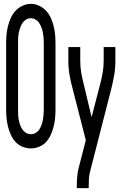

<svg xmlns="http://www.w3.org/2000/svg" viewBox="-20 -765 640 1000"><path d="M141 8Q118 8 96.5 -1Q75 -10 60.5 -26Q46 -42 36.5 -63Q27 -84 21.5 -106Q16 -128 14 -150.5Q12 -173 12 -195V-540Q12 -563 14 -585Q16 -607 21.5 -629Q27 -651 36.5 -672Q46 -693 61 -709Q76 -725 97.5 -735Q119 -745 141 -745Q163 -745 184 -735Q205 -725 220 -709Q235 -693 244.5 -672Q254 -651 259.5 -629Q265 -607 267 -585Q269 -563 269 -540V-195Q269 -173 267 -150.5Q265 -128 259.5 -106Q254 -84 244.5 -63Q235 -42 220.5 -26Q206 -10 184.5 -1Q163 8 141 8ZM141 -66Q154 -66 166 -73Q178 -80 185 -91Q192 -102 196.5 -115Q201 -128 203.5 -141.5Q206 -155 207 -168.5Q208 -182 208 -195V-540Q208 -554 207 -567.5Q206 -581 203.5 -594Q201 -607 196.5 -620Q192 -633 184.5 -644.5Q177 -656 165 -663Q153 -670 140 -670Q126 -670 114.5 -662.5Q103 -655 96 -643.5Q89 -632 84.5 -619Q80 -606 77.5 -593Q75 -580 74.5 -566.5Q74 -553 74 -540V-195Q74 -182 74.5 -168.5Q75 -155 77.5 -141.5Q80 -128 84.5 -115Q89 -102 96.5 -91Q104 -80 115.5 -73Q127 -66 141 -66ZM380 215V208Q380 182 382 156Q384 130 391 105L427 -35L359 -300Q349 -336 342.5 -372.5Q336 -409 336 -447V-520H398V-447Q398 -415 403.5 -384Q409 -353 417 -323L457 -155L501 -324Q501 -324 501 -324Q501 -324 501 -324Q509 -354 514.5 -385Q520 -416 520 -447V-520H581V-447Q581 -409 574.5 -372.5Q568 -336 559 -300L449 129Q444 148 443 168Q442 188 442 208V215Z"/></svg>

Font: Bmono
Style: Regular
Weight: 400
Monospace: yes
Designer: Belleve Invis
Foundry: Belleve Invis
Version: Version 11.2.2; ttfautohint (v1.8.2)